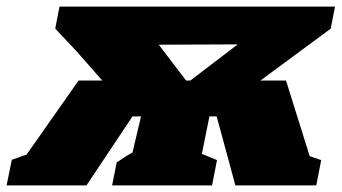

<svg xmlns="http://www.w3.org/2000/svg" viewBox="-87 -564 1039 584"><path d="M254 0 268 -70Q282 -79 291.5 -85.5Q301 -92 316 -100L342 -210H316L176 0H-67L-51 -78L-6 -94L152 -319H224L145 -409L81 -477L94 -544H932L919 -477L823 -406L705 -319H783L855 -89L890 -77L875 0H629L572 -210H550L527 -96L573 -77L558 0ZM396 -428 479 -319H492L636 -429Z"/></svg>

Font: Piazzolla SC Black
Style: Italic
Weight: 900
Italic angle: -11.3°
Designer: Juan Pablo del Peral
Foundry: Huerta Tipografica
Version: Version 1.330